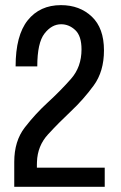

<svg xmlns="http://www.w3.org/2000/svg" viewBox="-20 -717 463 737"><path d="M34.7 0H382V-73.4H121.6Q121.6 -76.4 121.6 -84.6Q121.6 -92.7 121.9 -95.7Q123.9 -157 164.4 -201.2Q205 -245.4 252.5 -290.1Q300 -334.7 339.6 -388.7Q379.1 -442.7 379.1 -523.6Q379.1 -609 332.5 -653.1Q285.9 -697.3 214 -697.3Q133 -697.3 86.4 -639.1Q39.9 -580.9 39.9 -462.1H123.1Q123.1 -552.6 150.8 -588.2Q178.4 -623.9 214.7 -623.9Q245.1 -623.9 269 -601.4Q292.9 -579 292.9 -527.3Q292.9 -459.9 252.4 -414.1Q212 -368.3 163.8 -324.1Q115.6 -279.9 75.1 -227.6Q34.7 -175.4 34.7 -95.6Z"/></svg>

Font: Secuela Black
Style: Regular
Weight: 900
Designer: Fernando Haro
Foundry: deFharo
Version: Version 1.704